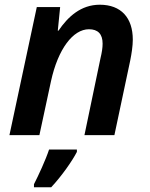

<svg xmlns="http://www.w3.org/2000/svg" viewBox="-20 -573 635 814"><path d="M20 0H147L196 -228C226 -366 290 -449 357 -449C395 -449 415 -429 415 -388C415 -370 412 -351 406 -326L338 0H465L532 -316C538 -346 543 -378 543 -405C543 -497 494 -553 403 -553C323 -553 268 -502 228 -443H225L235 -543H136ZM124 208V221H197C241 174 286 110 306 71V61H188C174 104 143 171 124 208Z"/></svg>

Font: Noto Sans SemiBold
Style: Italic
Weight: 600
Italic angle: -12°
Designer: Monotype Design Team
Foundry: Monotype Imaging Inc.
Version: Version 2.013